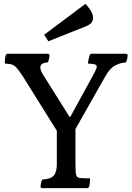

<svg xmlns="http://www.w3.org/2000/svg" viewBox="-20 -1060 690 1000"><path d="M201 -80Q191 -80 191 -90Q191 -94 193.5 -106Q196 -118 200 -125Q244 -127 260 -145.5Q276 -164 276 -205V-379L98 -664Q79 -692 68 -705Q57 -718 44 -723Q31 -728 5 -729Q5 -756 9 -770Q12 -780 20 -780H228Q238 -780 238 -770Q238 -766 235.5 -754Q233 -742 229 -735Q190 -733 190 -709Q190 -695 203 -673L341 -453Q344 -448 347 -453L466 -670Q474 -686 479 -696Q484 -706 484 -713Q484 -722 473 -725Q462 -728 438 -729Q439 -742 442 -753.5Q445 -765 446 -770Q449 -780 457 -780H635Q645 -780 645 -770Q645 -766 642.5 -754Q640 -742 636 -735Q606 -733 579.5 -719Q553 -705 530 -665L373 -388V-205Q373 -161 377 -148Q381 -135 396 -133Q406 -132 422.5 -131.5Q439 -131 449 -131Q449 -104 445 -90Q442 -80 434 -80ZM425 -922 232 -845 210 -879 425 -1040Q474 -987 463 -955Q458 -934 425 -922Z"/></svg>

Font: Gowun Batang
Style: Bold
Weight: 700
Designer: Yanghee Ryu
Foundry: Yanghee Ryu
Version: Version 2.000